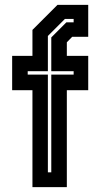

<svg xmlns="http://www.w3.org/2000/svg" viewBox="-20 -770 430 790"><path d="M113.5 0V-399H30V-540H113.5V-647L216.5 -750H343V-618.5H277L255 -596V-540H343V-399H255V0ZM177 -61H191V-463H283V-477H191V-616L253 -678H283V-692H247L177 -622V-477H94V-463H177Z"/></svg>

Font: Tourney Condensed Regular
Style: Bold
Weight: 700
Width: 3
Designer: Tyler Finck
Foundry: Etcetera Type Co
Version: Version 1.010; ttfautohint (v1.8.3)